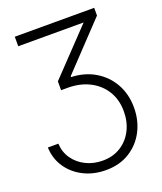

<svg xmlns="http://www.w3.org/2000/svg" viewBox="-168 -834 973 1156"><g transform="rotate(-20 319.0 -256.5)"><path d="M25.9 -32.7H93.3Q95.7 22.5 125.5 64.7Q155.3 106.9 203.6 130.9Q252 154.8 311 154.8Q376.5 154.8 426 123.8Q475.6 92.8 502.9 39.3Q530.3 -14.2 530.3 -81.5Q530.3 -155.3 496.6 -210.7Q462.9 -266.1 403.3 -297.4Q343.8 -328.6 266.1 -329.6H218.8V-386.2L485.8 -666.5H66.9V-727.5H575.7V-678.2L302.2 -389.2V-383.3Q389.2 -379.9 455.1 -340.3Q521 -300.8 558.3 -234.1Q595.7 -167.5 595.7 -82Q595.7 1 560.5 68.4Q525.4 135.7 461.2 175.5Q397 215.3 309.6 215.3Q231.9 215.3 168.7 183.8Q105.5 152.3 67.1 96.4Q28.8 40.5 25.9 -32.7Z"/></g></svg>

Font: Inter Display Light
Style: Regular
Weight: 300
Designer: Rasmus Andersson
Foundry: rsms
Version: Version 4.000;git-a52131595